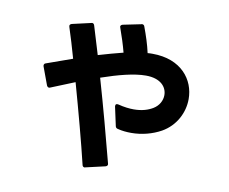

<svg xmlns="http://www.w3.org/2000/svg" viewBox="-82 -809 1165 976"><g transform="rotate(10 500.0 -321.0)"><path d="M546 -159C569 -153 593 -151 616 -151C670 -151 724 -165 769 -190C838 -229 874 -301 874 -371C874 -470 803 -566 653 -566C645 -566 637 -566 628 -565C618 -610 604 -652 588 -695C586 -702 581 -705 575 -705C574 -705 572 -705 571 -704L478 -685C471 -683 467 -679 467 -673C467 -672 468 -669 469 -667C484 -625 497 -585 507 -546C467 -536 424 -524 380 -511L336 -656C334 -663 330 -667 324 -667H323L319 -666L223 -644C216 -642 212 -638 212 -633L213 -627C228 -581 244 -528 260 -471L128 -424C121 -422 118 -418 118 -412C118 -411 118 -408 119 -406L153 -314C156 -308 160 -305 165 -305C167 -305 169 -306 172 -307L293 -356C334 -210 375 -57 401 52C402 59 407 63 413 63C414 63 416 63 417 62L517 39C524 37 528 33 528 27L527 22C493 -109 454 -255 412 -400C499 -430 579 -451 640 -451C716 -451 749 -411 749 -369C749 -341 734 -313 706 -296C683 -282 651 -271 608 -271C585 -271 558 -274 527 -282C517 -284 512 -281 512 -273V-269L533 -172C534 -165 539 -160 546 -159Z"/></g></svg>

Font: LINE Seed JP App_OTF Bold
Style: Regular
Weight: 700
Designer: LINE & Fontrix & Fontworks
Version: Version 1.009